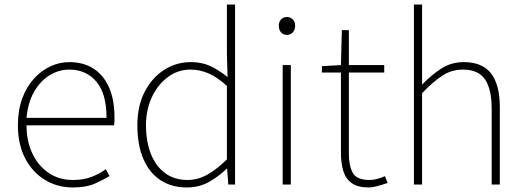

<svg xmlns="http://www.w3.org/2000/svg" viewBox="-20 -814 2316 847"><path d="M300 13Q234 13 179 -20Q124 -53 91.5 -114.5Q59 -176 59 -262Q59 -327 77.5 -378Q96 -429 128.5 -465.5Q161 -502 201.5 -521Q242 -540 286 -540Q347 -540 391.5 -512Q436 -484 460.5 -429.5Q485 -375 485 -297Q485 -289 485 -280.5Q485 -272 483 -261H97Q97 -192 122.5 -137.5Q148 -83 194 -51.5Q240 -20 302 -20Q347 -20 382 -33Q417 -46 447 -68L463 -37Q433 -19 396 -3Q359 13 300 13ZM97 -294H450Q450 -401 405 -454Q360 -507 286 -507Q239 -507 198 -481.5Q157 -456 130 -408.5Q103 -361 97 -294Z M804 13Q738 13 689 -18.5Q640 -50 613 -111.5Q586 -173 586 -262Q586 -347 618.5 -409.5Q651 -472 704.5 -506Q758 -540 822 -540Q870 -540 907 -523Q944 -506 984 -474L981 -573V-794H1017V0H987L982 -70H980Q947 -37 903 -12Q859 13 804 13ZM807 -20Q853 -20 895.5 -44Q938 -68 981 -111V-435Q938 -474 899.5 -490.5Q861 -507 820 -507Q765 -507 720.5 -474Q676 -441 650 -385.5Q624 -330 624 -262Q624 -190 645.5 -135.5Q667 -81 708 -50.5Q749 -20 807 -20Z M1227 0V-527H1263V0ZM1246 -660Q1230 -660 1220 -671Q1210 -682 1210 -701Q1210 -718 1220 -728.5Q1230 -739 1246 -739Q1261 -739 1271.5 -728.5Q1282 -718 1282 -701Q1282 -682 1271.5 -671Q1261 -660 1246 -660Z M1608 13Q1559 13 1532 -6Q1505 -25 1494.5 -59.5Q1484 -94 1484 -140V-494H1400V-522L1484 -527L1488 -681H1519V-527H1675V-494H1519V-135Q1519 -84 1536 -52Q1553 -20 1611 -20Q1626 -20 1645 -25Q1664 -30 1678 -37L1690 -7Q1667 1 1644.5 7Q1622 13 1608 13Z M1806 0V-794H1842V-560V-441Q1884 -484 1927.5 -512Q1971 -540 2026 -540Q2107 -540 2146 -490.5Q2185 -441 2185 -339V0H2149V-334Q2149 -421 2119.5 -464Q2090 -507 2022 -507Q1973 -507 1932.5 -481Q1892 -455 1842 -403V0Z"/></svg>

Font: Noto Sans KR Thin
Style: Regular
Weight: 100
Designer: Ryoko NISHIZUKA 西塚涼子 (kana, bopomofo & ideographs); Paul D. Hunt (Latin, Greek & Cyrillic); Sandoll Communications 산돌커뮤니
Foundry: Adobe
Version: Version 2.004-H2;hotconv 1.0.118;makeotfexe 2.5.65603